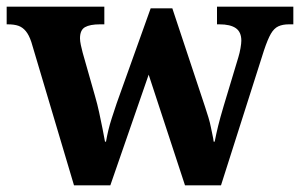

<svg xmlns="http://www.w3.org/2000/svg" viewBox="-23 -556 900 576"><path d="M71 -430Q64 -451 54.5 -462.5Q45 -474 32.5 -478.5Q20 -483 0 -483H-3V-536H290V-483H277Q247 -483 232 -474.5Q217 -466 217 -441Q217 -433 219.5 -421Q222 -409 225 -398L262 -268Q269 -244 274.5 -218.5Q280 -193 284.5 -170.5Q289 -148 292 -131H295Q298 -148 302 -165Q306 -182 312.5 -202Q319 -222 327 -246L429 -531H494L592 -236Q598 -218 602.5 -203Q607 -188 609.5 -175Q612 -162 614.5 -151Q617 -140 618 -131H621Q626 -156 631.5 -178.5Q637 -201 648 -238L692 -384Q696 -397 698.5 -411.5Q701 -426 701 -434Q701 -460 684.5 -471.5Q668 -483 635 -483H628V-536H857V-483H844Q825 -483 812 -477Q799 -471 789.5 -454.5Q780 -438 769 -405L640 0H532L423 -332L308 0H199Z"/></svg>

Font: Noto Serif Tamil
Style: Bold
Weight: 700
Designer: Indian Type Foundry, Tom Grace, and the Monotype Design Team
Foundry: Monotype Imaging Inc.
Version: Version 2.003